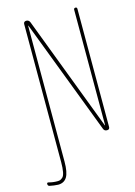

<svg xmlns="http://www.w3.org/2000/svg" viewBox="-140 -803 781 1107"><g transform="rotate(-15 250.0 -249.5)"><path d="M13.7 223.6Q4.9 220.7 4.9 210Q4.9 201.2 14.6 203.1Q39.1 210 65.4 210Q76.2 210 82 208Q87.9 206.1 97.2 198.2Q106.4 190.4 110.8 167.5Q115.2 144.5 115.2 110.4V-713.9Q115.2 -729.5 130.9 -730.5Q147.5 -730.5 153.3 -714.8L413.1 -31.2Q413.1 -30.3 414.1 -30.3Q415 -30.3 415 -31.2V-719.7Q415 -729.5 424.8 -730Q434.6 -730.5 434.6 -719.7V-15.6Q434.6 0 418.9 0Q402.3 0 397.5 -14.6L136.7 -699.2Q136.7 -700.2 135.7 -700.2Q134.8 -700.2 134.8 -699.2V110.4Q134.8 175.8 117.7 203.1Q100.6 230.5 65.4 230.5Q40 229.5 13.7 223.6Z"/></g></svg>

Font: Rounded-X Mgen+ 1mn thin
Style: Regular
Weight: 100
Designer: [Source Han Sans]
Ryoko NISHIZUKA  (kana & ideographs); Paul D. Hunt (Latin, Greek & Cyrillic); Wenlong ZHANG  (bopomofo
Version: Version 1.059.20150602